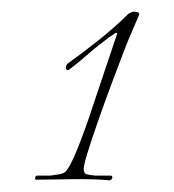

<svg xmlns="http://www.w3.org/2000/svg" viewBox="-20 -524 298 328"><path d="M167 -216Q156 -217 142.5 -217.5Q129 -218 114 -218Q95 -218 76.5 -217.5Q58 -217 42 -217Q40 -217 40 -219Q40 -224 44 -224H66Q72 -225 79.5 -226Q87 -227 91 -230Q99 -237 112 -269Q125 -301 138 -341L180 -466Q181 -468 178 -468L166 -460Q162 -457 151 -448.5Q140 -440 128 -429.5Q116 -419 107 -412Q98 -405 98 -405Q95 -403 93 -406Q92 -408 93 -411Q94 -414 95 -415Q119 -432 148 -455Q177 -478 200 -501Q202 -502 204.5 -503Q207 -504 208 -504Q221 -504 217 -497L204 -467Q200 -458 190.5 -433.5Q181 -409 169.5 -378Q158 -347 147.5 -317Q137 -287 130 -264.5Q123 -242 123 -235Q123 -228 127.5 -226.5Q132 -225 143 -224H169Q172 -224 172 -220Q170 -216 167 -216Z"/></svg>

Font: Explora
Style: Regular
Weight: 400
Designer: Robert E. Leuschke
Foundry: Robert E. Leuschke
Version: Version 1.010